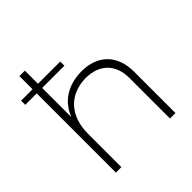

<svg xmlns="http://www.w3.org/2000/svg" viewBox="-195 -893 1044 1044"><g transform="rotate(-45 327.0 -371.0)"><path d="M365 -522C260 -520 186 -473 151 -385V-609H322V-641H151V-742H109V-641H21V-609H109V0H151V-255C151 -391 226 -477 355 -480C462 -480 525 -417 525 -310V0H567V-318C567 -445 492 -522 365 -522Z"/></g></svg>

Font: Montserrat ExtraLight
Style: Regular
Weight: 250
Designer: Julieta Ulanovsky
Foundry: Julieta Ulanovsky
Version: Version 4.000